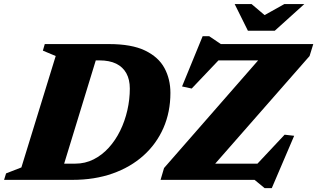

<svg xmlns="http://www.w3.org/2000/svg" viewBox="-54 -904 1594 965"><path d="M324 -81.5Q374 -81.5 416.5 -103Q459 -124.5 492.8 -161.8Q526.5 -199 550 -247Q573.5 -295 586 -349.5Q598.5 -404 598.5 -459Q598.5 -504 581 -535.8Q563.5 -567.5 529.8 -584Q496 -600.5 445.5 -600.5H337L341 -682.5H494Q607.5 -682.5 675 -650Q742.5 -617.5 772.5 -562Q802.5 -506.5 802.5 -437Q802.5 -341 767.5 -261Q732.5 -181 667.5 -122.5Q602.5 -64 512 -32Q421.5 0 310 0H132.5L179 -81.5ZM226 -622.5 161.5 -649.5 171 -682.5H452.5L243.5 0H-33.5L-23.5 -32.5L53.5 -62.5ZM1520.5 -682.5 1502 -622.5 993.5 -42.5 884 -81.5H1240L1376.5 -227L1424.5 -221.5L1312 41.5H1276L1225.5 0H753L770.5 -59.5L1277.5 -639.5L1409 -600.5H1044L909.5 -459L861 -469.5L964.5 -722H997.5L1056 -682.5ZM1475.5 -883.5 1327 -749.5H1192L1125.5 -883.5H1210.5L1289 -817H1256L1375 -883.5Z"/></svg>

Font: Newsreader ExtraBold
Style: Italic
Weight: 800
Italic angle: -17°
Designer: Hugues Gentile
Foundry: Production Type
Version: Version 1.003